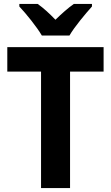

<svg xmlns="http://www.w3.org/2000/svg" viewBox="-20 -953 563 973"><path d="M192 -773H332C358 -818 413 -883 446 -920V-933H354C323 -911 295 -886 261 -853C230 -885 201 -912 171 -933H78V-920C113 -883 167 -816 192 -773ZM335 0V-590H505V-714H17V-590H188V0Z"/></svg>

Font: Noto Sans Myanmar UI SemiCondensed
Style: Bold
Weight: 700
Width: 4
Designer: Monotype Design Team
Foundry: Monotype Imaging Inc.
Version: Version 2.103